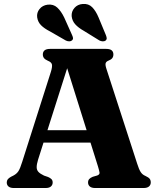

<svg xmlns="http://www.w3.org/2000/svg" viewBox="-20 -946 800 966"><path d="M176 -291H469L470.5 -228.5H173.5ZM245 -28Q245 -15.5 236.2 -7.8Q227.5 0 209 0H50Q32 0 23 -7.5Q14 -15 14 -28Q14 -37 18.8 -43.5Q23.5 -50 35 -56.5L48 -63Q64 -71.5 72.8 -85Q81.5 -98.5 92 -132.5L236 -584.5Q244 -610.5 241.2 -622Q238.5 -633.5 220.5 -640.5Q207 -646.5 201.2 -654Q195.5 -661.5 195.5 -672Q195.5 -685.5 204.5 -692.8Q213.5 -700 232 -700H514.5Q533 -700 541.8 -692.8Q550.5 -685.5 550.5 -672Q550.5 -661 544.8 -653.5Q539 -646 527 -641.5Q514 -636.5 511.5 -627.8Q509 -619 515.5 -599.5L670 -123Q679 -94 687.8 -80.5Q696.5 -67 711.5 -61Q727.5 -53.5 733 -46.5Q738.5 -39.5 738.5 -28Q738.5 -15.5 729.5 -7.8Q720.5 0 702 0H459.5Q440.5 0 431.8 -7.8Q423 -15.5 423 -28Q423 -38.5 428.8 -45Q434.5 -51.5 446.5 -56.5L469 -63Q482 -68 480.8 -77.5Q479.5 -87 473 -108.5L310.5 -626.5L329.5 -639L171.5 -142.5Q164.5 -119.5 164.5 -105Q164.5 -90.5 173.5 -81Q182.5 -71.5 201.5 -62.5L222 -55.5Q232.5 -51 238.8 -44.8Q245 -38.5 245 -28ZM303 -858 342 -771Q346 -762.5 347.2 -755.8Q348.5 -749 342.5 -743Q337 -738 328.5 -738Q320 -738 311.5 -742L231.5 -788Q203 -802.5 186.8 -818.8Q170.5 -835 167 -859Q164 -882 178.8 -900.5Q193.5 -919 219.5 -922.5Q248.5 -926 268 -908Q287.5 -890 303 -858ZM476 -858 512.5 -770Q516 -761.5 516.8 -754.5Q517.5 -747.5 511.5 -742Q505.5 -737.5 496.5 -738Q487.5 -738.5 480 -742.5L401.5 -791Q374 -806.5 358.5 -823.8Q343 -841 340.5 -865Q339 -888 354.5 -906Q370 -924 396 -926Q425.5 -928.5 444 -909.5Q462.5 -890.5 476 -858Z"/></svg>

Font: Fraunces
Style: Bold
Weight: 700
Version: Version 1.000;[b76b70a41]